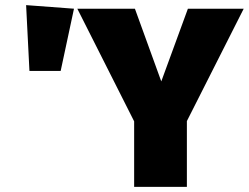

<svg xmlns="http://www.w3.org/2000/svg" viewBox="-20 -730 972 750"><path d="M82 -710 95 -453H217L269 -696ZM932 -696H714L610 -412L507 -696H282L504 -256V0H710V-257Z"/></svg>

Font: Fira Sans Heavy
Style: Regular
Weight: 900
Designer: bBox Type GmbH & Carrois Corporate GbR & Edenspiekermann AG
Foundry: bBox Type GmbH & Carrois Corporate GbR & Edenspiekermann AG
Version: Version 4.300;PS 004.300;hotconv 1.0.88;makeotf.lib2.5.64775